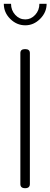

<svg xmlns="http://www.w3.org/2000/svg" viewBox="-28 -989 265 1009"><path d="M79 -22V-710Q79 -731 104 -731Q129 -731 129 -710V-22Q129 0 104 0Q79 0 79 -22ZM179 -969H217Q217 -924 183 -890Q149 -856 105 -856Q60 -856 26 -889.5Q-8 -923 -8 -969H30Q30 -935 52 -911Q74 -887 105 -887Q135 -887 157 -911Q179 -935 179 -969Z"/></svg>

Font: Dosis
Style: Light
Weight: 300
Designer: Edgar Tolentino, Pablo Impallari, Igino Marini
Foundry: Edgar Tolentino, Pablo Impallari, Igino Marini
Version: Version 1.007